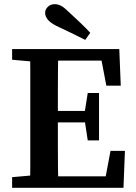

<svg xmlns="http://www.w3.org/2000/svg" viewBox="-20 -899 651 919"><path d="M38 0V-51L174 -63H187V0ZM123 0Q125 -51 125 -102Q125 -153 125 -205Q125 -257 125 -309V-355Q125 -407 125 -458.5Q125 -510 125 -561.5Q125 -613 123 -664H259Q258 -614 257.5 -562.5Q257 -511 257 -459.5Q257 -408 257 -355V-316Q257 -261 257 -208Q257 -155 257.5 -103.5Q258 -52 259 0ZM192 0V-55H517L480 -23L509 -177H578L571 0ZM191 -313V-368H418V-313ZM400 -227 384 -332V-353L400 -454H454V-227ZM38 -613V-664H187V-601H174ZM489 -489 460 -641 498 -609H192V-664H551L558 -489ZM412 -742 388 -708Q354 -725 319.5 -742Q285 -759 250 -775Q219 -791 207.5 -806.5Q196 -822 196 -837Q196 -854 209 -866.5Q222 -879 242 -879Q258 -879 273.5 -870.5Q289 -862 310 -841Q336 -817 362 -792.5Q388 -768 412 -742Z"/></svg>

Font: Source Serif 4 18pt SemiBold
Style: Regular
Weight: 600
Designer: Frank Grießhammer
Foundry: Adobe Systems Incorporated
Version: Version 4.004;hotconv 1.0.116;makeotfexe 2.5.65601